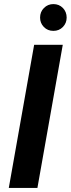

<svg xmlns="http://www.w3.org/2000/svg" viewBox="-20 -919 346 939"><path d="M23 0 147 -700H287L163 0ZM241 -768Q213 -768 194.5 -787Q176 -806 176 -833Q176 -861 195 -880Q214 -899 241 -899Q269 -899 287.5 -880Q306 -861 306 -833Q306 -806 287.5 -787Q269 -768 241 -768Z"/></svg>

Font: DM Sans 18pt ExtraBold
Style: Italic
Weight: 800
Italic angle: -10°
Designer: Colophon Foundry, Jonny Pinhorn
Foundry: Colophon Foundry
Version: Version 4.004;gftools[0.9.30]